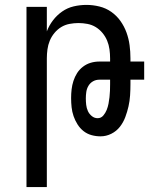

<svg xmlns="http://www.w3.org/2000/svg" viewBox="-20 -548 640 783"><path d="M88 215V-520H171V-420Q180 -444 196 -465Q212 -486 233.5 -501Q255 -516 280.5 -522Q306 -528 333 -528Q359 -528 385.5 -521.5Q412 -515 434 -499.5Q456 -484 471.5 -462Q487 -440 496 -415Q505 -390 508.5 -363.5Q512 -337 512 -310V-297H568V-223H512V-205Q512 -182 510.5 -159Q509 -136 504 -114Q499 -92 491 -70.5Q483 -49 469 -31Q455 -13 434 -2.5Q413 8 390 8Q371 8 353 3Q335 -2 320.5 -13.5Q306 -25 296 -41Q286 -57 280 -74.5Q274 -92 272 -110.5Q270 -129 270 -148Q270 -166 272 -183.5Q274 -201 279.5 -218Q285 -235 294.5 -250Q304 -265 318.5 -276Q333 -287 350 -292Q367 -297 385 -297H429V-310Q429 -328 426.5 -346.5Q424 -365 417 -382Q410 -399 398 -413.5Q386 -428 370.5 -437.5Q355 -447 336.5 -450.5Q318 -454 300 -454Q282 -454 263.5 -450.5Q245 -447 229.5 -437.5Q214 -428 202 -413.5Q190 -399 183 -382Q176 -365 173.5 -346.5Q171 -328 171 -310V215ZM378 -66Q392 -66 401 -76.5Q410 -87 415 -99.5Q420 -112 422.5 -125Q425 -138 426.5 -151.5Q428 -165 428.5 -178Q429 -191 429 -205V-223H385Q371 -223 359.5 -216.5Q348 -210 341 -198.5Q334 -187 332 -173.5Q330 -160 330 -147Q330 -134 331.5 -120.5Q333 -107 338.5 -95Q344 -83 354.5 -74.5Q365 -66 378 -66Z"/></svg>

Font: Iosevka Extended
Style: Regular
Weight: 400
Width: 7
Monospace: yes
Designer: Belleve Invis
Foundry: Belleve Invis
Version: Version 32.5.0; ttfautohint (v1.8.4)